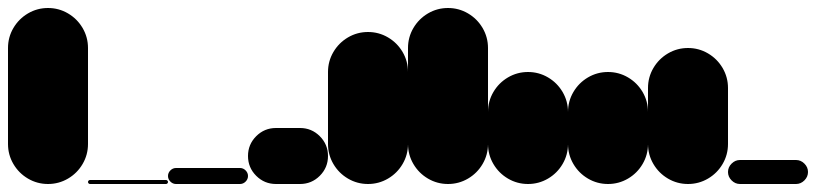

<svg xmlns="http://www.w3.org/2000/svg" viewBox="-20 -460 2040 480"><path d="M0 -100H200V-340H0ZM100 -200Q73 -200 50 -186.5Q27 -173 13.5 -150Q0 -127 0 -100Q0 -73 13.5 -50Q27 -27 50 -13.5Q73 0 100 0Q127 0 150 -13.5Q173 -27 186.5 -50Q200 -73 200 -100Q200 -127 186.5 -150Q173 -173 150 -186.5Q127 -200 100 -200ZM100 -440Q73 -440 50 -426.5Q27 -413 13.5 -390Q0 -367 0 -340Q0 -313 13.5 -290Q27 -267 50 -253.5Q73 -240 100 -240Q127 -240 150 -253.5Q173 -267 186.5 -290Q200 -313 200 -340Q200 -367 186.5 -390Q173 -413 150 -426.5Q127 -440 100 -440Z M205 -10Q203 -10 201.5 -8.5Q200 -7 200 -5Q200 -3 201.5 -1.5Q203 0 205 0H395Q397 0 398.5 -1.5Q400 -3 400 -5Q400 -7 398.5 -8.5Q397 -10 395 -10Z M420 -40Q412 -40 406 -34Q400 -28 400 -20Q400 -12 406 -6Q412 0 420 0H580Q588 0 594 -6Q600 -12 600 -20Q600 -28 594 -34Q588 -40 580 -40Z M670 -140Q641 -140 620.5 -119.5Q600 -99 600 -70Q600 -41 620.5 -20.5Q641 0 670 0H730Q759 0 779.5 -20.5Q800 -41 800 -70Q800 -99 779.5 -119.5Q759 -140 730 -140Z M800 -100H1000V-280H800ZM900 -200Q873 -200 850 -186.5Q827 -173 813.5 -150Q800 -127 800 -100Q800 -73 813.5 -50Q827 -27 850 -13.5Q873 0 900 0Q927 0 950 -13.5Q973 -27 986.5 -50Q1000 -73 1000 -100Q1000 -127 986.5 -150Q973 -173 950 -186.5Q927 -200 900 -200ZM900 -380Q873 -380 850 -366.5Q827 -353 813.5 -330Q800 -307 800 -280Q800 -253 813.5 -230Q827 -207 850 -193.5Q873 -180 900 -180Q927 -180 950 -193.5Q973 -207 986.5 -230Q1000 -253 1000 -280Q1000 -307 986.5 -330Q973 -353 950 -366.5Q927 -380 900 -380Z M1000 -100H1200V-340H1000ZM1100 -200Q1073 -200 1050 -186.5Q1027 -173 1013.5 -150Q1000 -127 1000 -100Q1000 -73 1013.5 -50Q1027 -27 1050 -13.5Q1073 0 1100 0Q1127 0 1150 -13.5Q1173 -27 1186.5 -50Q1200 -73 1200 -100Q1200 -127 1186.5 -150Q1173 -173 1150 -186.5Q1127 -200 1100 -200ZM1100 -440Q1073 -440 1050 -426.5Q1027 -413 1013.5 -390Q1000 -367 1000 -340Q1000 -313 1013.5 -290Q1027 -267 1050 -253.5Q1073 -240 1100 -240Q1127 -240 1150 -253.5Q1173 -267 1186.5 -290Q1200 -313 1200 -340Q1200 -367 1186.5 -390Q1173 -413 1150 -426.5Q1127 -440 1100 -440Z M1200 -100H1400V-180H1200ZM1300 -200Q1273 -200 1250 -186.5Q1227 -173 1213.5 -150Q1200 -127 1200 -100Q1200 -73 1213.5 -50Q1227 -27 1250 -13.5Q1273 0 1300 0Q1327 0 1350 -13.5Q1373 -27 1386.5 -50Q1400 -73 1400 -100Q1400 -127 1386.5 -150Q1373 -173 1350 -186.5Q1327 -200 1300 -200ZM1300 -280Q1273 -280 1250 -266.5Q1227 -253 1213.5 -230Q1200 -207 1200 -180Q1200 -153 1213.5 -130Q1227 -107 1250 -93.5Q1273 -80 1300 -80Q1327 -80 1350 -93.5Q1373 -107 1386.5 -130Q1400 -153 1400 -180Q1400 -207 1386.5 -230Q1373 -253 1350 -266.5Q1327 -280 1300 -280Z M1400 -100H1600V-180H1400ZM1500 -200Q1473 -200 1450 -186.5Q1427 -173 1413.5 -150Q1400 -127 1400 -100Q1400 -73 1413.5 -50Q1427 -27 1450 -13.5Q1473 0 1500 0Q1527 0 1550 -13.5Q1573 -27 1586.5 -50Q1600 -73 1600 -100Q1600 -127 1586.5 -150Q1573 -173 1550 -186.5Q1527 -200 1500 -200ZM1500 -280Q1473 -280 1450 -266.5Q1427 -253 1413.5 -230Q1400 -207 1400 -180Q1400 -153 1413.5 -130Q1427 -107 1450 -93.5Q1473 -80 1500 -80Q1527 -80 1550 -93.5Q1573 -107 1586.5 -130Q1600 -153 1600 -180Q1600 -207 1586.5 -230Q1573 -253 1550 -266.5Q1527 -280 1500 -280Z M1600 -100H1800V-240H1600ZM1700 -200Q1673 -200 1650 -186.5Q1627 -173 1613.5 -150Q1600 -127 1600 -100Q1600 -73 1613.5 -50Q1627 -27 1650 -13.5Q1673 0 1700 0Q1727 0 1750 -13.5Q1773 -27 1786.5 -50Q1800 -73 1800 -100Q1800 -127 1786.5 -150Q1773 -173 1750 -186.5Q1727 -200 1700 -200ZM1700 -340Q1673 -340 1650 -326.5Q1627 -313 1613.5 -290Q1600 -267 1600 -240Q1600 -213 1613.5 -190Q1627 -167 1650 -153.5Q1673 -140 1700 -140Q1727 -140 1750 -153.5Q1773 -167 1786.5 -190Q1800 -213 1800 -240Q1800 -267 1786.5 -290Q1773 -313 1750 -326.5Q1727 -340 1700 -340Z M1830 -60Q1818 -60 1809 -51Q1800 -42 1800 -30Q1800 -18 1809 -9Q1818 0 1830 0H1970Q1982 0 1991 -9Q2000 -18 2000 -30Q2000 -42 1991 -51Q1982 -60 1970 -60Z"/></svg>

Font: Wavefont ExtraBold
Style: Regular
Weight: 800
Monospace: yes
Version: Version 3.005;gftools[0.9.33]